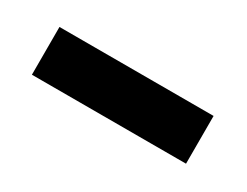

<svg xmlns="http://www.w3.org/2000/svg" viewBox="-27 -430 331 257"><g transform="rotate(30 138.0 -302.0)"><path d="M256.3 -265.1H18.1V-338.9H256.3Z"/></g></svg>

Font: Roboto
Style: Regular
Weight: 400
Designer: Google
Version: Version 2.001047; 2015